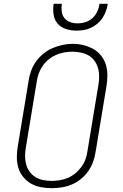

<svg xmlns="http://www.w3.org/2000/svg" viewBox="-20 -975 640 1003"><path d="M249 8Q220 8 192 2.5Q164 -3 141 -16.5Q118 -30 101 -51Q84 -72 76 -98.5Q68 -125 68 -153.5Q68 -182 73 -211L130 -556Q134 -582 143.5 -607.5Q153 -633 169.5 -655.5Q186 -678 208.5 -696Q231 -714 256.5 -724.5Q282 -735 308 -740.5Q334 -746 361 -746Q390 -746 417 -739Q444 -732 467.5 -719Q491 -706 508 -684.5Q525 -663 533 -637Q541 -611 541 -582Q541 -553 536 -524L479 -179Q475 -153 465.5 -127.5Q456 -102 440 -79.5Q424 -57 401.5 -39Q379 -21 353.5 -10.5Q328 0 301.5 4Q275 8 249 8ZM249 -30Q271 -30 292.5 -33.5Q314 -37 335 -46Q356 -55 374 -70Q392 -85 405.5 -103.5Q419 -122 426.5 -143Q434 -164 437 -186L494 -531Q498 -553 498 -576Q498 -599 492 -619.5Q486 -640 473.5 -657.5Q461 -675 442.5 -685.5Q424 -696 402 -700.5Q380 -705 358 -705Q336 -705 314.5 -701Q293 -697 272.5 -688Q252 -679 234 -664.5Q216 -650 203 -631Q190 -612 182.5 -591.5Q175 -571 172 -549L115 -204Q111 -182 111 -159.5Q111 -137 116.5 -116.5Q122 -96 134.5 -78.5Q147 -61 165 -50Q183 -39 205 -34.5Q227 -30 249 -30ZM379 -815Q351 -815 324.5 -823.5Q298 -832 281 -851.5Q264 -871 260 -899Q256 -927 260 -955H303Q300 -935 302.5 -915Q305 -895 316.5 -880.5Q328 -866 346.5 -859.5Q365 -853 385 -853Q406 -853 426.5 -859.5Q447 -866 463 -880.5Q479 -895 488 -914.5Q497 -934 500 -955H543Q540 -936 533.5 -917.5Q527 -899 516 -882Q505 -865 489 -851.5Q473 -838 454.5 -829.5Q436 -821 417 -818Q398 -815 379 -815Z"/></svg>

Font: Iosevka Slab XLtExObl
Style: Regular
Weight: 200
Width: 7
Italic angle: -9°
Monospace: yes
Designer: Belleve Invis
Foundry: Belleve Invis
Version: Version 11.1.1; ttfautohint (v1.8.3)